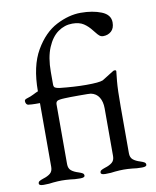

<svg xmlns="http://www.w3.org/2000/svg" viewBox="-81 -769 680 835"><g transform="rotate(-10 259.0 -351.5)"><path d="M24 -6Q24 -13 29.5 -16.5Q35 -20 47 -24Q67 -30 78.5 -39.5Q90 -49 90 -68V-350Q86 -350 70.5 -350Q55 -350 38 -352Q33 -353 30 -358Q27 -363 27 -370Q27 -377 38 -380Q55 -385 68.5 -392Q82 -399 90 -402Q90 -513 129.5 -581Q169 -649 224.5 -677.5Q280 -706 332 -706Q385 -706 423.5 -690.5Q462 -675 462 -641Q462 -615 447.5 -602Q433 -589 412 -589Q402 -589 395 -595Q388 -601 382 -609Q376 -617 373 -620Q357 -641 338 -653.5Q319 -666 288 -666Q254 -666 225 -645.5Q196 -625 178 -582Q160 -539 160 -475V-420Q160 -409 166 -405.5Q172 -402 185 -400Q250 -393 302 -393Q360 -393 376 -400Q382 -404 390.5 -409Q399 -414 408 -420L429 -433Q431 -434 434 -434Q441 -434 441 -429Q440 -423 436.5 -385.5Q433 -348 433 -275V-68Q433 -49 444.5 -39.5Q456 -30 476 -24Q488 -20 493.5 -16.5Q499 -13 499 -6Q499 3 479 3Q453 3 436 0Q414 -2 398 -2Q382 -2 360 0Q344 3 317 3Q297 3 297 -6Q297 -13 302.5 -16.5Q308 -20 320 -24Q340 -30 351.5 -39.5Q363 -49 363 -68V-279Q363 -308 351 -327.5Q339 -347 315 -352Q312 -353 261 -353Q218 -353 200 -352Q173 -351 166.5 -346.5Q160 -342 160 -332V-68Q160 -49 171.5 -39.5Q183 -30 203 -24Q215 -20 220.5 -16.5Q226 -13 226 -6Q226 3 206 3Q180 3 163 0Q141 -2 125 -2Q109 -2 87 0Q71 3 44 3Q24 3 24 -6Z"/></g></svg>

Font: EB Garamond
Style: Regular
Weight: 400
Designer: Georg Duffner and Octavio Pardo
Foundry: Georg Duffner
Version: Version 1.000; ttfautohint (v1.6)